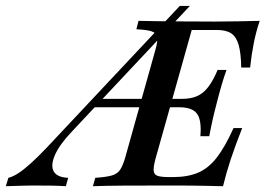

<svg xmlns="http://www.w3.org/2000/svg" viewBox="-104 -643 917 663"><path d="M-83.9 0 -75 -29Q-60.5 -32.3 -41.5 -44.4Q-22.6 -56.5 2 -78.6Q26.6 -100.8 57.3 -133.1L516.9 -622.6H551.6L142.7 -187.1Q100.8 -142.7 85.5 -107.3Q70.2 -71.8 81.5 -51.2Q92.7 -30.6 131.5 -29L123.4 0Q100 -1.6 71.8 -2Q43.5 -2.4 8.9 -2.4Q-3.2 -2.4 -16.1 -2Q-29 -1.6 -44.8 -1.2Q-60.5 -0.8 -83.9 0ZM210.5 -272.6 234.7 -301.6H585.5L577.4 -272.6ZM216.9 0 225 -29Q262.9 -31.5 282.3 -37.1Q301.6 -42.7 310.9 -56.9Q320.2 -71 328.2 -98.4L433.1 -472.6Q441.1 -500.8 438.7 -514.9Q436.3 -529 419.8 -534.7Q403.2 -540.3 366.9 -541.9L374.2 -571Q402.4 -570.2 441.9 -569.8Q481.5 -569.4 530.6 -569Q579.8 -568.5 636.3 -568.5Q679 -568.5 719 -569.4Q758.9 -570.2 792.7 -571Q779.8 -532.3 772.2 -493.5Q764.5 -454.8 759.7 -409.7H729Q728.2 -458.9 720.2 -487.5Q712.1 -516.1 694.4 -527.8Q676.6 -539.5 645.2 -539.5H558.1L433.1 -95.2Q425.8 -68.5 426.6 -54.4Q427.4 -40.3 439.9 -35.9Q452.4 -31.5 479.8 -31.5H492.7Q544.4 -31.5 580.2 -46.8Q616.1 -62.1 644.8 -99.2Q673.4 -136.3 702.4 -200.8H732.3Q708.1 -139.5 692.3 -91.5Q676.6 -43.5 666.1 0Q637.1 -0.8 611.7 -1.2Q586.3 -1.6 563.3 -2Q540.3 -2.4 517.7 -2.4Q495.2 -2.4 471 -2.4Q386.3 -2.4 322.2 -2Q258.1 -1.6 216.9 0ZM587.9 -172.6Q592.7 -228.2 576.2 -250.4Q559.7 -272.6 515.3 -272.6L523.4 -301.6Q554.8 -301.6 576.2 -310.9Q597.6 -320.2 614.5 -341.9Q631.5 -363.7 647.6 -401.6H678.2Q669.4 -377.4 661.3 -349.6Q653.2 -321.8 644.4 -287.1Q641.1 -273.4 637.9 -261.7Q634.7 -250 631.9 -237.1Q629 -224.2 625.8 -208.9Q622.6 -193.5 618.5 -172.6Z"/></svg>

Font: Playfair 5pt SemiExpanded Light SemiBold
Style: Italic
Weight: 600
Italic angle: -15.6°
Version: Version 2.001;gftools[0.9.30]